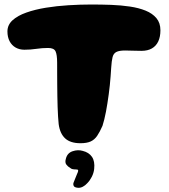

<svg xmlns="http://www.w3.org/2000/svg" viewBox="-20 -624 768 873"><path d="M345.8 27.2Q300.1 27.2 276.2 5.2Q252.4 -16.9 246.8 -59.8Q245.2 -74.1 244 -93.9Q242.8 -113.8 242 -137.2Q241.2 -160.6 240.8 -186.2Q240.4 -211.9 240.2 -238.2Q240 -264.6 239.9 -290.1Q239.8 -315.5 239.8 -338.6Q239.8 -375.5 232.5 -390.7Q225.2 -405.9 198.8 -405.9Q171.9 -405.9 145.3 -401.9Q118.8 -397.9 90.9 -397.9Q68.6 -397.9 51.1 -407.8Q33.5 -417.8 23.6 -436.6Q13.8 -455.5 13.8 -481.1Q13.8 -510.6 36.9 -531.8Q60.1 -552.9 99.6 -566.8Q139 -580.8 188.6 -588.9Q238.1 -597 291.6 -600.2Q345.1 -603.5 395.1 -603.5Q440.2 -603.5 485.3 -601.9Q530.4 -600.2 570.8 -594.2Q611.1 -588.2 642.2 -575.6Q673.2 -563 691.3 -541.4Q709.4 -519.8 709.4 -486.4Q709.4 -456.6 699.6 -435.7Q689.8 -414.8 670.6 -403.8Q651.5 -392.8 623.2 -392.8Q595 -392.8 581.7 -393.6Q568.4 -394.4 548.8 -394.4Q521.9 -394.4 508.9 -387.6Q496 -380.9 491.8 -364Q487.5 -347.1 485.6 -316Q484.5 -297.6 483 -277.8Q481.5 -257.9 479.4 -237.1Q477.2 -216.2 474.4 -195.4Q471.6 -174.5 468.4 -154.4Q465.2 -134.4 461.8 -115.9Q458.4 -97.4 454.2 -81.1Q450.1 -64.9 446 -51.9Q433.6 -23.6 421.6 -6.1Q409.6 11.4 392.1 19.3Q374.6 27.2 345.8 27.2ZM335 229.9Q319.6 228.6 315.9 222.4Q312.1 216.2 313.9 208.1Q316.8 200.4 320.9 190.4Q325 180.5 328.4 171.9Q332.1 164.4 334.1 158.2Q336.1 152.1 335.1 149.5Q334.1 147.6 331.4 147Q328.8 146.4 323.9 146.4Q316.4 146.4 309.8 145Q303.1 143.6 298.6 139Q288.9 133.9 281.6 124.2Q274.2 114.6 279.8 96.6Q286.4 71.5 310.2 63.6Q334.1 55.6 355.9 62Q384.4 69 398.2 89.2Q412 109.5 408.2 144.1Q406.2 162.5 397.4 179.9Q388.6 197.2 376.6 209.2Q367.9 219 356.9 224.8Q345.9 230.6 335 229.9Z"/></svg>

Font: Gluten Thin
Style: Regular
Weight: 100
Designer: Tyler Finck
Foundry: Etcetera Type Company
Version: Version 1.300